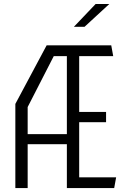

<svg xmlns="http://www.w3.org/2000/svg" viewBox="-20 -962 660 982"><path d="M322 0H564L574 -55H385V-337H522.5V-389.5H385V-675H559L549 -730H218.5L58.5 -430.5V0H121.5V-224.5H322ZM121.5 -276V-414.5L255 -675H322V-276ZM358 -825 469 -941.5H539L412.5 -825Z"/></svg>

Font: Monaspace Krypton ExtraLight
Style: Regular
Weight: 200
Designer: Riley Cran & the Lettermatic Team
Foundry: Lettermatic
Version: Version 1.101 (Monaspace Krypton)